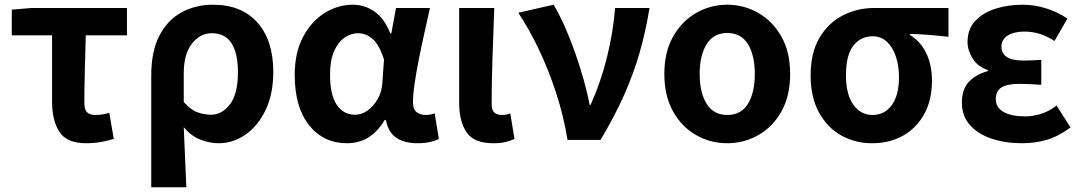

<svg xmlns="http://www.w3.org/2000/svg" viewBox="-20 -594 4587 815"><path d="M346 14Q264 14 232.5 -34Q201 -82 201 -164V-444H30V-553L112 -560H519V-444H344Q342 -366 340 -291.5Q338 -217 338 -158Q338 -128 350 -117Q362 -106 383 -106Q398 -106 412.5 -108Q427 -110 444 -115L463 -4Q439 3 409.5 8.5Q380 14 346 14Z M622 201V-273Q622 -376 656.5 -442.5Q691 -509 750.5 -541.5Q810 -574 884 -574Q1005 -574 1072.5 -498.5Q1140 -423 1140 -289Q1140 -193 1106.5 -125Q1073 -57 1020.5 -21.5Q968 14 909 14Q870 14 831 -1Q792 -16 760 -54Q763 13 765.5 74.5Q768 136 771 201ZM876 -107Q923 -107 956.5 -151.5Q990 -196 990 -287Q990 -367 963 -410Q936 -453 879 -453Q829 -453 794.5 -408.5Q760 -364 760 -283V-161Q790 -127 819 -117Q848 -107 876 -107Z M1453 14Q1353 14 1292 -62.5Q1231 -139 1231 -276Q1231 -370 1266 -436.5Q1301 -503 1357.5 -538.5Q1414 -574 1478 -574Q1527 -574 1569 -545.5Q1611 -517 1637 -452H1641L1661 -560H1805Q1794 -510 1781.5 -454Q1769 -398 1758 -343Q1747 -288 1740 -240Q1733 -192 1733 -159Q1733 -130 1748.5 -118Q1764 -106 1787 -106Q1807 -106 1825 -113L1843 -4Q1829 3 1806.5 8.5Q1784 14 1752 14Q1697 14 1662.5 -9Q1628 -32 1618 -85H1613Q1555 14 1453 14ZM1487 -107Q1515 -107 1540.5 -125Q1566 -143 1583.5 -174Q1601 -205 1603 -242L1610 -341Q1591 -402 1563 -427.5Q1535 -453 1499 -453Q1470 -453 1442.5 -434Q1415 -415 1398 -376.5Q1381 -338 1381 -277Q1381 -191 1409.5 -149Q1438 -107 1487 -107Z M2074 14Q1991 14 1960 -33Q1929 -80 1929 -159V-560H2078Q2076 -492 2073 -417.5Q2070 -343 2068.5 -274.5Q2067 -206 2067 -153Q2067 -126 2078.5 -116Q2090 -106 2112 -106Q2119 -106 2128 -107.5Q2137 -109 2146 -113L2164 -4Q2148 3 2127 8.5Q2106 14 2074 14Z M2389 0Q2372 -104 2340 -201.5Q2308 -299 2267 -385Q2226 -471 2180 -540L2330 -574Q2354 -534 2377.5 -481Q2401 -428 2421.5 -369.5Q2442 -311 2458 -254Q2474 -197 2483 -149H2487Q2531 -247 2557 -353Q2583 -459 2591 -560H2737Q2721 -461 2695.5 -372Q2670 -283 2630 -192.5Q2590 -102 2529 0Z M3067 14Q2996 14 2935 -20.5Q2874 -55 2837 -121Q2800 -187 2800 -280Q2800 -373 2837 -438.5Q2874 -504 2935 -539Q2996 -574 3067 -574Q3138 -574 3199 -539Q3260 -504 3297 -438.5Q3334 -373 3334 -280Q3334 -187 3297 -121Q3260 -55 3199 -20.5Q3138 14 3067 14ZM3067 -106Q3126 -106 3155 -153.5Q3184 -201 3184 -280Q3184 -359 3155 -406.5Q3126 -454 3067 -454Q3009 -454 2979.5 -406.5Q2950 -359 2950 -280Q2950 -201 2979.5 -153.5Q3009 -106 3067 -106Z M3682 14Q3610 14 3551 -19Q3492 -52 3456.5 -116.5Q3421 -181 3421 -273Q3421 -371 3459 -434.5Q3497 -498 3558.5 -529Q3620 -560 3689 -560H4006V-438Q3960 -443 3923 -446Q3886 -449 3842 -450V-446Q3886 -420 3911 -369.5Q3936 -319 3936 -251Q3936 -169 3903 -109.5Q3870 -50 3813 -18Q3756 14 3682 14ZM3684 -106Q3735 -106 3765.5 -148Q3796 -190 3796 -266Q3796 -314 3783 -353.5Q3770 -393 3745 -416.5Q3720 -440 3684 -440Q3634 -440 3602.5 -400.5Q3571 -361 3571 -273Q3571 -194 3602 -150Q3633 -106 3684 -106Z M4318 14Q4247 14 4189 -5.5Q4131 -25 4097 -63.5Q4063 -102 4063 -158Q4063 -216 4093.5 -247.5Q4124 -279 4173 -292V-297Q4130 -311 4108.5 -346Q4087 -381 4087 -416Q4087 -470 4119.5 -505Q4152 -540 4205.5 -557Q4259 -574 4321 -574Q4371 -574 4420.5 -558.5Q4470 -543 4511 -515L4456 -420Q4396 -460 4328 -460Q4285 -460 4258 -443.5Q4231 -427 4231 -396Q4231 -337 4324 -337Q4361 -337 4400 -340V-234Q4375 -236 4352 -237Q4329 -238 4306 -238Q4256 -238 4231.5 -223Q4207 -208 4207 -173Q4207 -138 4239.5 -119Q4272 -100 4333 -100Q4362 -100 4396.5 -110Q4431 -120 4465 -146L4524 -53Q4471 -14 4422 0Q4373 14 4318 14Z"/></svg>

Font: Source Han Sans TC
Style: Bold
Weight: 700
Designer: Ryoko NISHIZUKA Ë•øÂ°öÊ∂ºÂ≠ê (kana, bopomofo & ideographs); Paul D. Hunt (Latin, Greek & Cyrillic); Sandoll Communicatio
Foundry: Adobe
Version: Version 2.004;hotconv 1.0.118;makeotfexe 2.5.65603